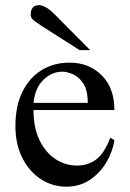

<svg xmlns="http://www.w3.org/2000/svg" viewBox="-20 -701 498 736"><path d="M402.8 -173.3 418.5 -163.6Q412.1 -119.6 387.9 -78.9Q363.8 -38.1 324.7 -11.7Q285.6 14.6 234.4 14.6Q181.6 14.6 137.2 -13.9Q92.8 -42.5 65.9 -95Q39.1 -147.5 39.1 -218.8Q39.1 -294.4 65.7 -348.6Q92.3 -402.8 139.2 -431.9Q186 -460.9 246.6 -460.9Q320.8 -460.9 369.6 -412.6Q418.5 -364.3 418.5 -279.3H108.4Q108.4 -212.4 130.9 -165Q153.3 -117.7 190.7 -92.5Q228 -67.4 271.5 -66.4Q314.9 -65.4 347.2 -88.6Q379.4 -111.8 402.8 -173.3ZM108.4 -306.6H316.4Q316.4 -356 298.8 -381.8Q281.2 -407.7 258.3 -417Q235.4 -426.3 219.2 -426.3Q179.7 -426.3 147 -395.5Q114.3 -364.7 108.4 -306.6ZM325.7 -508.8H285.2L141.1 -600.6Q128.9 -608.4 113.3 -619.6Q97.7 -630.9 97.7 -643.6Q97.7 -681.2 128.9 -681.2Q141.6 -681.2 157.5 -671.9Q173.3 -662.6 187 -648.4Z"/></svg>

Font: BabelStone Englisc
Style: Regular
Weight: 400
Designer: Andrew West
Foundry: BabelStone
Version: Version 1.000 June 24, 2023